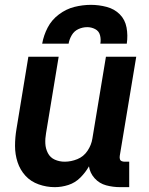

<svg xmlns="http://www.w3.org/2000/svg" viewBox="-20 -764 616 792"><path d="M206 8Q234 8 262 -1Q290 -10 311.5 -31.5Q333 -53 347 -78Q351 -50 370.5 -28.5Q390 -7 418 0.5Q446 8 476 8H513V-97H494Q487 -97 481.5 -99.5Q476 -102 474.5 -108Q473 -114 474 -121L542 -530H417L361 -192Q357 -166 341 -142Q325 -118 299 -107.5Q273 -97 247 -97Q225 -97 206 -105.5Q187 -114 177.5 -132.5Q168 -151 167 -172Q166 -193 170 -215L222 -530H97L48 -232Q42 -197 42 -162Q42 -127 52.5 -95Q63 -63 85 -39Q107 -15 139.5 -3.5Q172 8 206 8ZM154 -584H263Q266 -602 276 -619Q286 -636 303.5 -644Q321 -652 340 -652Q357 -652 372.5 -644Q388 -636 392.5 -619Q397 -602 394 -584H503Q508 -618 502 -650.5Q496 -683 474 -705Q452 -727 420 -735.5Q388 -744 355 -744Q321 -744 287 -735.5Q253 -727 223 -704.5Q193 -682 176.5 -650Q160 -618 154 -584Z"/></svg>

Font: Iosevka Sparkle
Style: Bold Italic
Weight: 700
Italic angle: -9°
Designer: Belleve Invis
Foundry: Belleve Invis
Version: Version 4.5.0; ttfautohint (v1.8.3)